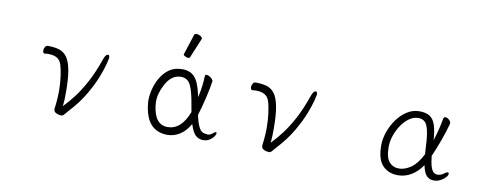

<svg xmlns="http://www.w3.org/2000/svg" viewBox="-64 -1092 3708 1438"><g transform="rotate(10 1790.0 -373.0)"><path d="M237 -422Q231 -422 227.5 -428.5Q224 -435 224 -444Q224 -457 231.5 -470Q239 -483 253 -483Q300 -483 336 -473Q372 -463 396.5 -431Q421 -399 433.5 -335Q446 -271 446 -163Q446 -135 445 -108.5Q444 -82 441 -58Q479 -97 519 -149Q559 -201 599.5 -276Q640 -351 677 -458Q684 -478 692 -487Q700 -496 707 -496Q720 -496 720 -474Q720 -470 710 -429Q700 -388 675 -324Q650 -260 605 -183Q560 -106 489 -30Q469 -8 461 2.5Q453 13 439 13Q435 13 421.5 10.5Q408 8 395.5 -0.5Q383 -9 383 -27Q383 -35 385 -45.5Q387 -56 388 -69Q390 -92 391.5 -114.5Q393 -137 393 -160Q393 -221 385.5 -276Q378 -331 367 -364Q355 -398 329.5 -411Q304 -424 268 -424Q261 -424 253.5 -423.5Q246 -423 238 -422Z M1266 -599Q1317 -755 1317 -756Q1319 -764 1334 -764Q1349 -764 1363.5 -755.5Q1378 -747 1378 -737Q1378 -735 1378 -734L1315 -583Q1313 -577 1302 -577Q1291 -577 1278.5 -584Q1266 -591 1266 -594Q1266 -597 1266 -599ZM1418 -94 1413 -85Q1382 -34 1339 -8Q1296 18 1248 18Q1200 18 1162 -2Q1082 -43 1066 -184Q1064 -198 1064 -213Q1064 -245 1072 -282Q1083 -335 1109 -381.5Q1135 -428 1175 -457Q1216 -486 1275 -486Q1334 -486 1368 -450Q1402 -414 1422 -323L1427 -300L1432 -323Q1447 -394 1449 -463Q1450 -476 1460 -476Q1474 -476 1492 -463Q1510 -449 1512 -436Q1505 -385 1486.5 -307Q1468 -229 1449 -169Q1471 -67 1503 -48Q1518 -39 1540 -38Q1542 -37 1545 -37Q1565 -37 1580 -51Q1595 -65 1604 -65Q1610 -65 1610 -56.5Q1610 -48 1599 -32Q1588 -16 1567.5 -3Q1547 10 1517 10Q1487 10 1463.5 -10Q1440 -30 1422 -84ZM1397 -181V-183Q1392 -210 1387 -238Q1371 -337 1348 -382.5Q1325 -428 1275 -428Q1203 -428 1159 -345Q1122 -277 1122 -212Q1122 -198 1124 -184Q1141 -40 1240 -40Q1343 -40 1397 -181Z M1817 -422Q1811 -422 1807.5 -428.5Q1804 -435 1804 -444Q1804 -457 1811.5 -470Q1819 -483 1833 -483Q1880 -483 1916 -473Q1952 -463 1976.5 -431Q2001 -399 2013.5 -335Q2026 -271 2026 -163Q2026 -135 2025 -108.5Q2024 -82 2021 -58Q2059 -97 2099 -149Q2139 -201 2179.5 -276Q2220 -351 2257 -458Q2264 -478 2272 -487Q2280 -496 2287 -496Q2300 -496 2300 -474Q2300 -470 2290 -429Q2280 -388 2255 -324Q2230 -260 2185 -183Q2140 -106 2069 -30Q2049 -8 2041 2.5Q2033 13 2019 13Q2015 13 2001.5 10.5Q1988 8 1975.5 -0.5Q1963 -9 1963 -27Q1963 -35 1965 -45.5Q1967 -56 1968 -69Q1970 -92 1971.5 -114.5Q1973 -137 1973 -160Q1973 -221 1965.5 -276Q1958 -331 1947 -364Q1935 -398 1909.5 -411Q1884 -424 1848 -424Q1841 -424 1833.5 -423.5Q1826 -423 1818 -422Z M3185 -93Q3150 -41 3102.5 -12.5Q3055 16 3001 16Q2929 16 2884.5 -30.5Q2840 -77 2840 -184Q2840 -231 2857.5 -283Q2875 -335 2907 -380.5Q2939 -426 2983 -455Q3027 -484 3079 -484Q3128 -484 3157 -465.5Q3186 -447 3200.5 -404.5Q3215 -362 3220 -289Q3233 -330 3244 -373Q3255 -416 3262 -458Q3265 -474 3278 -474Q3291 -474 3305.5 -461Q3320 -448 3320 -434Q3320 -433 3319.5 -432Q3319 -431 3319 -429Q3303 -370 3277.5 -299.5Q3252 -229 3226 -171Q3232 -114 3242 -86Q3252 -58 3264.5 -49Q3277 -40 3289 -40Q3302 -40 3315 -43.5Q3328 -47 3340 -57Q3356 -70 3366 -70Q3375 -70 3375 -60Q3375 -48 3360 -32Q3345 -16 3322 -4Q3299 8 3274 8Q3240 8 3218.5 -13.5Q3197 -35 3185 -93ZM3175 -174Q3174 -188 3173 -204Q3172 -220 3171 -237Q3167 -336 3148.5 -384.5Q3130 -433 3079 -433Q3043 -433 3010.5 -410Q2978 -387 2952.5 -349.5Q2927 -312 2912 -268Q2897 -224 2897 -182Q2897 -100 2926 -67.5Q2955 -35 3001 -35Q3045 -35 3091 -67Q3137 -99 3175 -174Z"/></g></svg>

Font: Moon Stars Kai T Light
Style: Regular
Weight: 300
Designer: GuiWonder
Version: Version 1.101